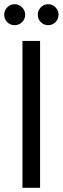

<svg xmlns="http://www.w3.org/2000/svg" viewBox="-30 -895 299 915"><path d="M77 0V-700H161V0ZM40 -775Q19 -775 4.5 -789.5Q-10 -804 -10 -825Q-10 -845 4.5 -860Q19 -875 40 -875Q60 -875 75 -860Q90 -845 90 -825Q90 -804 75 -789.5Q60 -775 40 -775ZM200 -775Q179 -775 164.5 -789.5Q150 -804 150 -825Q150 -845 164.5 -860Q179 -875 200 -875Q220 -875 234.5 -860Q249 -845 249 -825Q249 -804 234.5 -789.5Q220 -775 200 -775Z"/></svg>

Font: DM Sans 9pt
Style: Regular
Weight: 400
Designer: Colophon Foundry, Jonny Pinhorn
Foundry: Colophon Foundry
Version: Version 4.004;gftools[0.9.30]